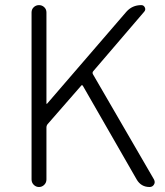

<svg xmlns="http://www.w3.org/2000/svg" viewBox="-20 -749 662 769"><path d="M106.4 -30.3V-699.2Q106.4 -711.9 115.2 -720.2Q124 -728.5 136.2 -728.5Q148.4 -728.5 157.2 -720.2Q166 -711.9 166 -699.2V-334Q166 -333 167 -333Q168 -333 168.9 -334L486.3 -702.1Q509.8 -728.5 545.9 -728.5Q555.7 -728.5 560.1 -719.2Q564.5 -710 557.6 -702.1L353.5 -463.9Q348.6 -458 352.5 -451.2L596.7 -30.3Q599.6 -24.4 599.6 -19.5Q599.6 -14.6 596.7 -9.8Q590.8 0 579.1 0Q544.9 0 527.3 -30.3L312.5 -404.3Q308.6 -411.1 304.7 -405.3L170.9 -252Q166 -246.1 166 -238.3V-30.3Q166 -17.6 157.2 -8.8Q148.4 0 136.2 0Q124 0 115.2 -8.8Q106.4 -17.6 106.4 -30.3Z"/></svg>

Font: Gen Jyuu Gothic P Light
Style: Regular
Weight: 200
Designer: [Source Han Sans]
Ryoko NISHIZUKA  (kana & ideographs); Paul D. Hunt (Latin, Greek & Cyrillic); Wenlong ZHANG  (bopomofo
Version: Version 1.002.20150607